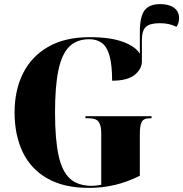

<svg xmlns="http://www.w3.org/2000/svg" viewBox="-20 -905 892 935"><path d="M413 10Q291 10 210.5 -36Q130 -82 90.5 -164.5Q51 -247 51 -358Q51 -466 92.5 -548.5Q134 -631 215.5 -677.5Q297 -724 417 -724Q518 -724 579.5 -701Q641 -678 661 -643V-749Q661 -824 684 -854.5Q707 -885 760 -885Q803 -885 827.5 -867Q852 -849 852 -817Q852 -791 839 -774Q807 -792 758 -792Q710 -792 690.5 -774Q671 -756 671 -710V-606Q671 -569 636 -540.5Q601 -512 526 -512Q526 -589 513.5 -633Q501 -677 476.5 -695.5Q452 -714 415 -714Q354 -714 317.5 -678Q281 -642 264.5 -563.5Q248 -485 248 -358Q248 -228 265 -149Q282 -70 321 -35Q360 0 427 0Q448 0 473 -5V-257Q473 -294 460.5 -311.5Q448 -329 414 -329H396V-339H718V-329H710Q679 -329 670 -311Q661 -293 661 -253V-49Q601 -19 540 -4.5Q479 10 413 10Z"/></svg>

Font: Noto Serif Display SemiCondensed Black
Style: Regular
Weight: 900
Width: 4
Designer: Monotype Design Team
Foundry: Monotype Imaging Inc.
Version: Version 2.009